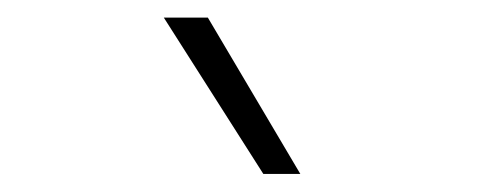

<svg xmlns="http://www.w3.org/2000/svg" viewBox="-20 -828 546 218"><path d="M279 -630.5 166 -808H216L321 -630.5Z"/></svg>

Font: Encode Sans SC ExtraLight
Style: Regular
Weight: 250
Designer: Multiple Designers
Foundry: Impallari Type
Version: Version 3.002